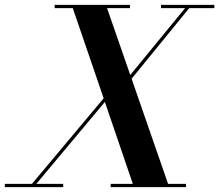

<svg xmlns="http://www.w3.org/2000/svg" viewBox="-71 -770 902 790"><path d="M-51 -13.5V0H189V-13.5H78.5L360.5 -350.5L475.5 -13.5H384.5V0H694.5V-13.5H620.5L470.5 -446L707.5 -736.5H811V-750H591.5V-736.5H690.5L465 -461.5L369.5 -736.5H464V-750H154V-736.5H228.5L355.5 -365.5L60.5 -13.5Z"/></svg>

Font: Bodoni* 16pt Medium
Style: Italic
Weight: 500
Italic angle: -13°
Version: Version 2.3